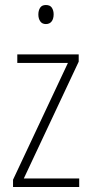

<svg xmlns="http://www.w3.org/2000/svg" viewBox="-20 -746 365 766"><path d="M296 0H32V-29L251 -495H49V-529H294V-500L75 -34H296ZM163 -726Q180 -726 187 -715Q194 -704 194 -689Q194 -671 186 -660.5Q178 -650 163 -650Q148 -650 140.5 -661Q133 -672 133 -688Q133 -704 140 -715Q147 -726 163 -726Z"/></svg>

Font: Noto Sans Lao UI Cond ExtLt
Style: Regular
Weight: 200
Width: 3
Designer: Monotype Design Team
Foundry: Monotype Imaging Inc.
Version: Version 2.000; ttfautohint (v1.8.4.7-5d5b)